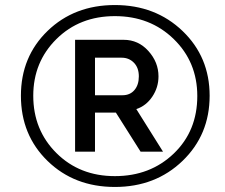

<svg xmlns="http://www.w3.org/2000/svg" viewBox="-20 -735 892 762"><path d="M63 -355Q63 -510 169 -612.5Q275 -715 436 -715Q597 -715 704.5 -612Q812 -509 812 -355Q812 -200 704.5 -96.5Q597 7 436 7Q275 7 169 -96Q63 -199 63 -355ZM763 -354Q763 -489 669.5 -580Q576 -671 436 -671Q296 -671 204 -580Q112 -489 112 -355Q112 -219 204 -127.5Q296 -36 436 -36Q576 -36 669.5 -125.5Q763 -215 763 -354ZM278 -577H471Q529 -577 569 -532.5Q609 -488 609 -432Q609 -388 584.5 -351.5Q560 -315 521 -302L627 -133H538L440 -288H357V-133H278ZM466 -357Q496 -357 513.5 -377.5Q531 -398 531 -432Q531 -466 511.5 -486Q492 -506 463 -506H357V-357Z"/></svg>

Font: Raleway-v4020 SemiBold
Style: Italic
Weight: 600
Italic angle: -12°
Designer: Matt McInerney, Pablo Impallari, Rodrigo Fuenzalida
Foundry: Matt McInerney, Pablo Impallari, Rodrigo Fuenzalida
Version: Version 4.020;PS 004.020;hotconv 1.0.88;makeotf.lib2.5.64775